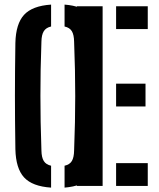

<svg xmlns="http://www.w3.org/2000/svg" viewBox="-20 -828 706 855"><path d="M207.5 7.5Q124 2 87.2 -38Q50.5 -78 48.5 -163.5Q47.5 -229.5 47 -287.8Q46.5 -346 46.5 -401.5Q46.5 -457 47 -514.8Q47.5 -572.5 48.5 -637Q50.5 -722 87.2 -762Q124 -802 207.5 -807.5V-710Q185 -705 175 -689Q165 -673 164.5 -642.5Q162 -577.5 161 -518.2Q160 -459 160 -401.8Q160 -344.5 161 -284.8Q162 -225 164.5 -158Q165 -127 175 -111Q185 -95 207.5 -90ZM267.5 7.5V-90Q290.5 -95 300 -111Q309.5 -127 310 -158Q312.5 -224 313.8 -283.5Q315 -343 315 -400.2Q315 -457.5 313.8 -517Q312.5 -576.5 310 -642.5Q309.5 -673 300 -689Q290.5 -705 267.5 -710V-807.5Q348 -801.5 384.2 -761.2Q420.5 -721 423 -637Q425.5 -572 426.2 -514.2Q427 -456.5 427 -400.8Q427 -345 426.2 -287Q425.5 -229 423 -163.5Q420.5 -79 384.2 -39Q348 1 267.5 7.5ZM322.5 0V-800H437V0ZM497 0V-101.5H638V0ZM497 -354V-455.5H628V-354ZM497 -698.5V-800H638V-698.5Z"/></svg>

Font: Big Shoulders Stencil Text Thin
Style: Bold
Weight: 700
Version: Version 2.001